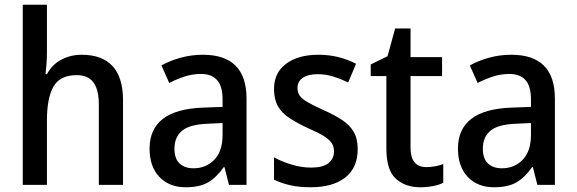

<svg xmlns="http://www.w3.org/2000/svg" viewBox="-20 -831 2434 810"><path d="M178 -608Q178 -584 176 -559.5Q174 -535 172 -518H178Q200 -559 239 -579.5Q278 -600 325 -600Q410 -600 454.5 -552.5Q499 -505 499 -407V-51H397V-389Q397 -452 374.5 -483Q352 -514 304 -514Q233 -514 205.5 -465.5Q178 -417 178 -323V-51H76V-811H178Z M836 -600Q1020 -600 1020 -415V-51H946L927 -126H924Q893 -82 857.5 -61.5Q822 -41 763 -41Q694 -41 652.5 -84.5Q611 -128 611 -204Q611 -369 837 -377L919 -380V-411Q919 -468 895.5 -493.5Q872 -519 828 -519Q793 -519 760 -508.5Q727 -498 694 -481L661 -555Q697 -575 742 -587.5Q787 -600 836 -600ZM856 -309Q779 -306 747.5 -279Q716 -252 716 -204Q716 -161 738 -141Q760 -121 796 -121Q849 -121 884 -157Q919 -193 919 -262V-312Z M1489 -202Q1489 -123 1436.5 -82Q1384 -41 1291 -41Q1242 -41 1204.5 -49.5Q1167 -58 1136 -73V-167Q1167 -150 1209 -137Q1251 -124 1292 -124Q1342 -124 1365.5 -142.5Q1389 -161 1389 -193Q1389 -212 1380 -226.5Q1371 -241 1347.5 -256Q1324 -271 1278 -291Q1233 -312 1201 -333Q1169 -354 1152.5 -383Q1136 -412 1136 -456Q1136 -524 1187 -562Q1238 -600 1323 -600Q1367 -600 1406 -590.5Q1445 -581 1482 -562L1449 -483Q1418 -498 1386.5 -508Q1355 -518 1320 -518Q1279 -518 1257 -502.5Q1235 -487 1235 -460Q1235 -440 1245 -426.5Q1255 -413 1279.5 -399Q1304 -385 1348 -365Q1391 -346 1423 -325Q1455 -304 1472 -275Q1489 -246 1489 -202Z M1779 -126Q1797 -126 1816 -129.5Q1835 -133 1850 -139V-60Q1833 -51 1807 -46Q1781 -41 1753 -41Q1690 -41 1650 -77Q1610 -113 1610 -205V-510H1544V-559L1615 -594L1647 -711H1712V-590H1845V-510H1712V-208Q1712 -126 1779 -126Z M2137 -600Q2321 -600 2321 -415V-51H2247L2228 -126H2225Q2194 -82 2158.5 -61.5Q2123 -41 2064 -41Q1995 -41 1953.5 -84.5Q1912 -128 1912 -204Q1912 -369 2138 -377L2220 -380V-411Q2220 -468 2196.5 -493.5Q2173 -519 2129 -519Q2094 -519 2061 -508.5Q2028 -498 1995 -481L1962 -555Q1998 -575 2043 -587.5Q2088 -600 2137 -600ZM2157 -309Q2080 -306 2048.5 -279Q2017 -252 2017 -204Q2017 -161 2039 -141Q2061 -121 2097 -121Q2150 -121 2185 -157Q2220 -193 2220 -262V-312Z"/></svg>

Font: Noto Sans Tamil UI SemiCondensed Medium
Style: Regular
Weight: 500
Width: 4
Designer: Jelle Bosma - Monotype Design Team
Foundry: Monotype Imaging Inc.
Version: Version 2.004; ttfautohint (v1.8.4.7-5d5b)